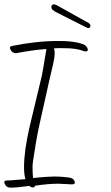

<svg xmlns="http://www.w3.org/2000/svg" viewBox="-66 -836 508 881"><path d="M-19.2 25Q-36.2 25 -44.2 8Q-51.8 -8 -32.8 -8Q-15.8 -8 8.1 -10.5Q32 -13 50.8 -14Q44.4 -33 44.3 -70Q44.3 -107 50.9 -154Q57.6 -201 69 -251L126.1 -489Q129.2 -506 134.6 -536.5Q140.1 -567 146.9 -611Q117.4 -609 94.6 -606Q71.8 -603 53.5 -600Q27.4 -596 19.3 -594Q11.3 -592 6.3 -592Q-10.7 -592 -19.1 -611Q-24.6 -622 -11.3 -625Q42.2 -636 95.8 -642Q149.4 -648 204.4 -648Q258.4 -648 296.5 -639Q315.6 -634 323.3 -629Q330.9 -624 334.8 -616Q341.5 -600 326.5 -600Q321.5 -600 311 -604Q300.6 -608 280.3 -611.5Q260 -615 223 -615Q209 -615 198.5 -615Q188 -615 181.2 -614Q190.1 -593 177.3 -540L160.7 -469L118.9 -282Q106.9 -230 99 -182Q91.1 -134 84.8 -92Q81.5 -67 85.6 -19Q121.7 -23 145.8 -24.5Q170 -26 181 -26Q203 -26 221.3 -24.5Q239.7 -23 253.2 -21Q269.8 -18 275.6 -6Q282.3 10 264.3 10Q252.3 10 233.5 8.5Q214.6 7 200.6 7Q155.6 7 94.7 16Q93.5 24 84.5 24Q76.5 24 68.9 17Q40.8 21 18.8 23Q-3.2 25 -19.2 25ZM341.7 -707Q336.7 -707 332.2 -709Q305 -723 273.9 -738.5Q242.8 -754 218.4 -766.5Q194 -779 186.1 -783Q181.4 -786 176.5 -790Q171.6 -794 170.7 -798L170.2 -800Q167.9 -810 175.7 -815Q176.7 -815 178.1 -815.5Q179.5 -816 180.5 -816Q188.5 -816 200.1 -809Q218.4 -799 247.2 -782.5Q276.1 -766 302.9 -751.5Q329.7 -737 340.1 -731Q344.8 -728 348 -723L348.4 -721Q350.7 -711 341.7 -707Z"/></svg>

Font: Oooh Baby
Style: Normal
Weight: 400
Designer: Robert E. Leuschke
Foundry: Robert E. Leuschke
Version: Version 1.011; ttfautohint (v1.8.3)